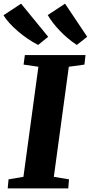

<svg xmlns="http://www.w3.org/2000/svg" viewBox="-52 -1050 506 1070"><path d="M-9 0 -4.5 -50.5 78.5 -64.5 162 -678 79.5 -690 86.5 -743H424.5L418.5 -690L331.5 -678L248 -64.5L332.5 -50.5L328.5 0ZM434 -845 376 -799.5Q349.5 -817 325.5 -837.2Q301.5 -857.5 281 -879Q260.5 -900.5 243.5 -922.5Q226.5 -944.5 214 -966L310.5 -1029.5ZM216.5 -845 160.5 -799.5Q132.5 -814 103.8 -833.2Q75 -852.5 48.5 -875.2Q22 -898 1 -921Q-20 -944 -32.5 -965L65.5 -1029.5Z"/></svg>

Font: Merriweather 20pt Black
Style: Italic
Weight: 900
Italic angle: -7.8°
Version: Version 2.101